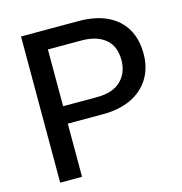

<svg xmlns="http://www.w3.org/2000/svg" viewBox="-108 -827 878 925"><g transform="rotate(-15 331.5 -364.5)"><path d="M79 0V-729H365Q450 -729 508.5 -701Q567 -673 597.5 -621Q628 -569 628 -497Q628 -425 595 -372.5Q562 -320 503 -292.5Q444 -265 364 -265H176V-352H356Q436 -352 476.5 -391.5Q517 -431 517 -494Q517 -564 474 -599.5Q431 -635 356 -635H170L188 -651V0Z"/></g></svg>

Font: Mona Sans ExtraLight Medium
Style: Regular
Weight: 500
Version: Version 2.000